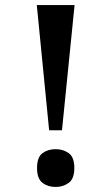

<svg xmlns="http://www.w3.org/2000/svg" viewBox="-20 -734 422 762"><path d="M175 -217 126 -714H276L226 -217ZM201 8Q170 8 148.5 -8.5Q127 -25 127 -67Q127 -110 148.5 -126Q170 -142 201 -142Q231 -142 253 -126Q275 -110 275 -67Q275 -25 253 -8.5Q231 8 201 8Z"/></svg>

Font: Noto Serif Gujarati SemiBold
Style: Regular
Weight: 600
Version: Version 2.102